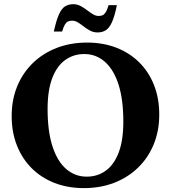

<svg xmlns="http://www.w3.org/2000/svg" viewBox="-20 -906 835 938"><path d="M405.5 -698Q483.5 -698 548.2 -673Q613 -648 660 -601.5Q707 -555 732.5 -490.2Q758 -425.5 758 -346.5Q758 -267 731 -201Q704 -135 654.5 -87Q605 -39 537.8 -13Q470.5 13 390 13Q311.5 13 247 -12Q182.5 -37 135.5 -83.5Q88.5 -130 62.8 -195Q37 -260 37 -339Q37 -418.5 64 -484.2Q91 -550 140.5 -598Q190 -646 257.2 -672Q324.5 -698 405.5 -698ZM403.5 -43Q456 -43 496.2 -71.8Q536.5 -100.5 559.5 -160Q582.5 -219.5 582.5 -311.5Q582.5 -420.5 558.8 -493.8Q535 -567 492 -604.5Q449 -642 392 -642Q339.5 -642 299 -613.2Q258.5 -584.5 235.5 -525Q212.5 -465.5 212.5 -373.5Q212.5 -265 236.2 -191.5Q260 -118 303.2 -80.5Q346.5 -43 403.5 -43ZM551 -881Q540 -826 526.8 -797.2Q513.5 -768.5 496.5 -758Q479.5 -747.5 456.5 -747.5Q437 -747.5 420.5 -756.2Q404 -765 389.2 -776.5Q374.5 -788 360.5 -796.5Q346.5 -805 332.5 -805Q320.5 -805 312 -801Q303.5 -797 296.8 -785.5Q290 -774 283.5 -752H243Q255 -807 268 -835.8Q281 -864.5 298 -875Q315 -885.5 338 -885.5Q357 -885.5 373.5 -876.8Q390 -868 405 -856.5Q420 -845 434 -836.5Q448 -828 462 -828Q474 -828 482.2 -832Q490.5 -836 497.5 -847.8Q504.5 -859.5 510.5 -881Z"/></svg>

Font: Newsreader 36pt
Style: Bold
Weight: 700
Designer: Hugues Gentile
Foundry: Production Type
Version: Version 1.003